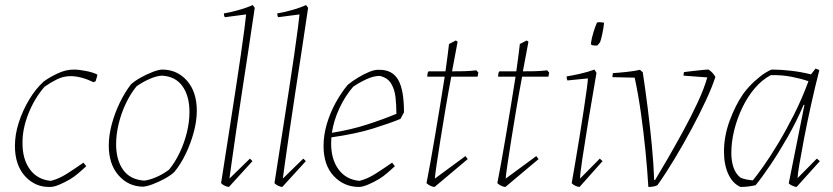

<svg xmlns="http://www.w3.org/2000/svg" viewBox="-20 -732 3291 759"><path d="M179 7Q120 9 79.5 -35Q39 -79 39 -155Q39 -201 54.5 -248.5Q70 -296 95.5 -338.5Q121 -381 153 -410Q178 -428 209.5 -442.5Q241 -457 272 -457Q291 -457 319.5 -451.5Q348 -446 365 -437L364 -431L358 -411L350 -407Q300 -431 259 -431Q231 -431 205.5 -418.5Q180 -406 156 -389Q116 -343 92 -282Q68 -221 69 -165Q69 -102 98.5 -62Q128 -22 181 -17Q213 -25 245 -45.5Q277 -66 310 -89L321 -75Q309 -64 292.5 -49.5Q276 -35 258 -24Q236 -11 214.5 -2Q193 7 179 7Z M545 6Q487 5 448.5 -39Q410 -83 410 -157Q410 -197 422 -241.5Q434 -286 454 -327Q474 -368 498 -399Q514 -413 537.5 -426Q561 -439 584.5 -448Q608 -457 623 -457Q682 -456 720 -412Q758 -368 758 -294Q758 -254 746 -209.5Q734 -165 714 -123.5Q694 -82 669 -52Q654 -38 630 -25Q606 -12 583 -3.5Q560 5 545 6ZM550 -18Q570 -20 597 -31.5Q624 -43 648 -61Q672 -90 690.5 -129Q709 -168 719 -209.5Q729 -251 729 -289Q729 -352 701.5 -391Q674 -430 620 -433Q599 -432 571.5 -420Q544 -408 520 -391Q496 -362 477.5 -323Q459 -284 449 -242Q439 -200 439 -162Q439 -100 466.5 -61Q494 -22 550 -18Z M885 7Q879 7 869 2.5Q859 -2 854 -8Q860 -47 869.5 -107.5Q879 -168 890 -239Q901 -310 912 -381.5Q923 -453 932 -515Q941 -577 946.5 -620Q952 -663 953 -675L869 -664Q865 -669 865 -679Q885 -682 918.5 -691Q952 -700 979 -712L987 -701Q976 -626 963 -540.5Q950 -455 937 -370.5Q924 -286 913.5 -213.5Q903 -141 896 -91.5Q889 -42 887 -26L968 -105L978 -95Z M1096 7Q1090 7 1080 2.5Q1070 -2 1065 -8Q1071 -47 1080.5 -107.5Q1090 -168 1101 -239Q1112 -310 1123 -381.5Q1134 -453 1143 -515Q1152 -577 1157.5 -620Q1163 -663 1164 -675L1080 -664Q1076 -669 1076 -679Q1096 -682 1129.5 -691Q1163 -700 1190 -712L1198 -701Q1187 -626 1174 -540.5Q1161 -455 1148 -370.5Q1135 -286 1124.5 -213.5Q1114 -141 1107 -91.5Q1100 -42 1098 -26L1179 -105L1189 -95Z M1399 7Q1340 7 1299.5 -36Q1259 -79 1259 -155Q1259 -198 1272 -242Q1285 -286 1307 -326Q1329 -366 1355 -397Q1372 -411 1395 -425Q1418 -439 1440 -448Q1462 -457 1478 -456Q1530 -457 1553.5 -417.5Q1577 -378 1577 -288L1563 -262Q1522 -245 1455 -224Q1388 -203 1290 -189Q1289 -177 1289 -165Q1289 -102 1318.5 -62Q1348 -22 1401 -17Q1433 -25 1465 -45.5Q1497 -66 1530 -89L1541 -75Q1529 -64 1512.5 -49.5Q1496 -35 1478 -24Q1456 -11 1434.5 -2Q1413 7 1399 7ZM1376 -389Q1344 -352 1321.5 -303.5Q1299 -255 1292 -207Q1367 -219 1430.5 -239.5Q1494 -260 1547 -282Q1547 -316 1543.5 -347.5Q1540 -379 1526 -402Q1512 -425 1481 -432Q1457 -432 1428 -418.5Q1399 -405 1376 -389Z M1698 7Q1691 7 1681.5 2.5Q1672 -2 1666 -8Q1672 -38 1681 -87.5Q1690 -137 1700 -196.5Q1710 -256 1720 -316.5Q1730 -377 1738 -429H1669Q1669 -435 1670 -440.5Q1671 -446 1674 -450Q1692 -450 1708.5 -450Q1725 -450 1741 -450Q1746 -488 1750 -516.5Q1754 -545 1755 -558L1782 -572L1789 -567Q1784 -541 1778.5 -511Q1773 -481 1767 -450Q1790 -450 1813.5 -450.5Q1837 -451 1863 -454L1871 -445L1868 -429H1764Q1752 -366 1741 -301Q1730 -236 1721 -179Q1712 -122 1706 -81.5Q1700 -41 1699 -26L1820 -115L1829 -103Z M1978 7Q1971 7 1961.5 2.5Q1952 -2 1946 -8Q1952 -38 1961 -87.5Q1970 -137 1980 -196.5Q1990 -256 2000 -316.5Q2010 -377 2018 -429H1949Q1949 -435 1950 -440.5Q1951 -446 1954 -450Q1972 -450 1988.5 -450Q2005 -450 2021 -450Q2026 -488 2030 -516.5Q2034 -545 2035 -558L2062 -572L2069 -567Q2064 -541 2058.5 -511Q2053 -481 2047 -450Q2070 -450 2093.5 -450.5Q2117 -451 2143 -454L2151 -445L2148 -429H2044Q2032 -366 2021 -301Q2010 -236 2001 -179Q1992 -122 1986 -81.5Q1980 -41 1979 -26L2100 -115L2109 -103Z M2304 -422 2223 -414Q2220 -420 2220 -430Q2240 -433 2271.5 -440Q2303 -447 2330 -457L2338 -444Q2320 -341 2305.5 -252.5Q2291 -164 2282 -103.5Q2273 -43 2273 -26L2351 -105L2362 -95L2271 7Q2264 7 2254.5 2.5Q2245 -2 2240 -8Q2246 -43 2254.5 -92Q2263 -141 2271.5 -194.5Q2280 -248 2287.5 -296.5Q2295 -345 2299.5 -379Q2304 -413 2304 -422ZM2318 -554Q2317 -555 2317 -557.5Q2317 -560 2316 -561Q2319 -582 2326 -604.5Q2333 -627 2340 -643Q2349 -645 2356.5 -644Q2364 -643 2368 -642Q2366 -621 2360.5 -596Q2355 -571 2352 -565Q2350 -563 2346 -557.5Q2342 -552 2340 -552Q2331 -551 2318 -554Z M2543 7Q2539 -61 2531.5 -136.5Q2524 -212 2513.5 -286Q2503 -360 2489 -425L2401 -427Q2401 -430 2401.5 -435Q2402 -440 2403 -443Q2422 -444 2455.5 -447.5Q2489 -451 2510 -456L2521 -446Q2531 -380 2540.5 -304.5Q2550 -229 2557 -155Q2564 -81 2566 -20L2570 -21Q2589 -52 2618.5 -103Q2648 -154 2680 -212.5Q2712 -271 2738 -327Q2764 -383 2776 -426L2682 -433Q2682 -436 2682.5 -440Q2683 -444 2684 -447Q2697 -449 2716.5 -451Q2736 -453 2753.5 -455Q2771 -457 2781 -457Q2789 -452 2796 -444.5Q2803 -437 2808 -428Q2796 -390 2771 -336Q2746 -282 2713.5 -221.5Q2681 -161 2646 -103Q2611 -45 2579 0Q2566 7 2543 7Z M2907 7Q2876 -7 2859 -44Q2842 -81 2842 -133Q2842 -194 2864.5 -255Q2887 -316 2918 -361Q2938 -388 2962 -410Q2986 -432 3006 -444.5Q3026 -457 3033 -457Q3064 -457 3105 -452.5Q3146 -448 3186 -438L3204 -461L3219 -455Q3201 -385 3185.5 -314.5Q3170 -244 3158.5 -184Q3147 -124 3140 -82.5Q3133 -41 3133 -28L3209 -105L3221 -95L3129 7Q3123 7 3113 2.5Q3103 -2 3098 -7L3160 -317L3157 -318Q3129 -252 3093.5 -190Q3058 -128 3024.5 -78.5Q2991 -29 2967 0Q2954 3 2939.5 5Q2925 7 2907 7ZM2956 -19Q2971 -37 2998 -75Q3025 -113 3056.5 -165.5Q3088 -218 3119.5 -280.5Q3151 -343 3176 -411Q3147 -421 3109 -428.5Q3071 -436 3027 -435Q2993 -417 2964.5 -384Q2936 -351 2915 -307.5Q2894 -264 2882.5 -217.5Q2871 -171 2871 -127Q2871 -96 2879.5 -70.5Q2888 -45 2907 -30Q2914 -26 2928.5 -23Q2943 -20 2956 -19Z"/></svg>

Font: Labrada ExtraLight
Style: Italic
Weight: 200
Italic angle: -7°
Designer: Mercedes Jáuregui
Foundry: Omnibus-Type Team
Version: Version 1.000; ttfautohint (v1.8.4.7-5d5b)